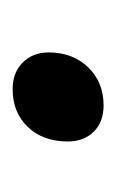

<svg xmlns="http://www.w3.org/2000/svg" viewBox="40 -414 184 304"><g transform="rotate(90 132.0 -262.0)"><path d="M63 -247Q63 -285 86.5 -309.5Q110 -334 147 -334Q173 -334 188.5 -318.5Q204 -303 204 -277Q204 -238 181 -214Q158 -190 121 -190Q95 -190 79 -206Q63 -222 63 -247Z"/></g></svg>

Font: Sarabun Medium
Style: Italic
Weight: 500
Italic angle: -10°
Designer: Suppakit Chalermlarp | Katatrad Co.,Ltd.
Foundry: Cadson Demak Co.,Ltd.
Version: Version 1.000; ttfautohint (v1.6)